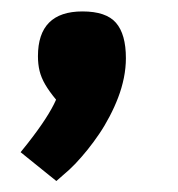

<svg xmlns="http://www.w3.org/2000/svg" viewBox="-20 -156 317 341"><path d="M126.5 -135.7Q168.5 -135.7 186 -115.5Q203.6 -95.2 203.6 -52.7Q203.6 -35.6 200 -17.6Q196.3 0.5 189.9 17.1Q183.6 33.7 174.8 50.5Q166 67.4 156.2 81.8Q146.5 96.2 135.5 109.9Q124.5 123.5 113.8 134.8Q103 146 92.3 154.8L80.1 165.5L67.4 155.3L31.7 126.5L16.6 114.3L28.8 99.1Q66.4 51.3 79.6 21Q67.4 6.3 60.3 -5.9Q53.2 -18.1 50.3 -30Q47.4 -42 47.4 -56.2Q47.4 -135.7 126.5 -135.7Z"/></svg>

Font: Samim FD
Style: Bold-FD
Weight: 700
Foundry: DejaVu fonts team - Redesigned by Saber Rastikerdar
Version: Version 4.0.1